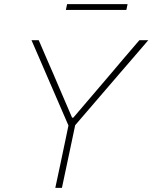

<svg xmlns="http://www.w3.org/2000/svg" viewBox="-20 -907 736 927"><path d="M247 0Q260 -60 272 -117Q283.5 -173 297.5 -238.5L310.5 -301L202 -551.5Q185 -591.5 169 -628Q153 -664.5 132 -713H167Q190 -659.5 206.5 -621.2Q223 -583 238 -549Q252.5 -515 270 -474L328 -339H334L445 -469Q481.5 -512 512 -547.5Q542 -583 575 -622L653 -713H696Q661 -672.5 626 -631.5Q591 -590.5 557 -551.5L343 -302.5L329.5 -238.5Q315.5 -173 303.8 -117Q292 -61 279 0ZM298 -859 304 -887H596L590 -859Z"/></svg>

Font: Heraclito Thin
Style: Italic
Weight: 100
Italic angle: -12°
Designer: Kostas Bartsokas (font) & Cristiano Sobral (main changes)
Foundry: Kostas Bartsokas (font) & Cristiano Sobral (main changes)
Version: Version 1.00;July 8, 2020;FontCreator 13.0.0.2655 64-bit